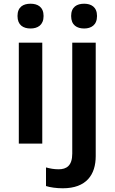

<svg xmlns="http://www.w3.org/2000/svg" viewBox="-20 -771 615 1031"><path d="M144 -751C105 -751 74 -734 74 -685C74 -636 105 -618 144 -618C182 -618 214 -636 214 -685C214 -734 182 -751 144 -751ZM362 -685C362 -636 393 -618 432 -618C469 -618 501 -636 501 -685C501 -734 469 -751 432 -751C393 -751 362 -734 362 -685ZM207 -542H81V0H207ZM317 240C444 240 494 167 494 67V-542H368V54C368 120 336 138 295 138C269 138 249 134 227 128V228C248 235 283 240 317 240Z"/></svg>

Font: Noto Sans Vithkuqi SemiBold
Style: Regular
Weight: 600
Version: Version 1.001